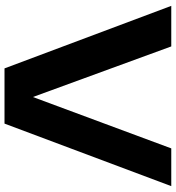

<svg xmlns="http://www.w3.org/2000/svg" viewBox="16 -796 780 852"><g transform="rotate(90 406.0 -370.0)"><path d="M283.5 0 6 -740H186L410.5 -126L638.5 -740H806L528.5 0Z"/></g></svg>

Font: Encode Sans Expanded
Style: Bold
Weight: 700
Width: 7
Designer: Multiple Designers
Foundry: Impallari Type
Version: Version 3.000; ttfautohint (v1.8.3) -l 8 -r 50 -G 200 -x 14 